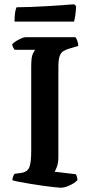

<svg xmlns="http://www.w3.org/2000/svg" viewBox="-20 -878 423 898"><path d="M264 0Q256 0 234 -2.5Q212 -5 182.5 -9Q153 -13 123 -18Q93 -23 69.5 -27.5Q46 -32 38 -35Q38 -44 41.5 -52.5Q45 -61 48 -65L77 -69Q108 -73 117 -95Q126 -117 126 -172V-566Q126 -613 134.5 -628.5Q143 -644 144 -645H49Q46 -648 42 -655Q38 -662 37 -671Q43 -678 55 -685.5Q67 -693 79.5 -698.5Q92 -704 98 -704H333Q337 -699 341.5 -687.5Q346 -676 346 -663L302 -650Q288 -646 276.5 -639Q265 -632 259 -615.5Q253 -599 253 -564V-144Q253 -117 246.5 -99Q240 -81 235 -75L335 -63Q337 -60 339.5 -52.5Q342 -45 342 -35Q328 -21 305 -10.5Q282 0 264 0ZM48 -777Q48 -804 51 -821.5Q54 -839 58 -844Q86 -844 125.5 -845.5Q165 -847 205.5 -849.5Q246 -852 278.5 -854.5Q311 -857 327 -858L336 -849Q335 -825 332 -805Q329 -785 326 -777Z"/></svg>

Font: Texturina 72pt
Style: Bold
Weight: 700
Designer: Guillermo Torres Carreño
Foundry: Omnibus-Type
Version: Version 1.002; ttfautohint (v1.8.3)